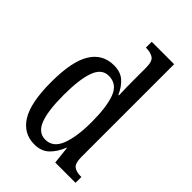

<svg xmlns="http://www.w3.org/2000/svg" viewBox="-228 -850 950 950"><g transform="rotate(45 246.5 -375.0)"><path d="M200 10Q124 10 82.5 -56.5Q41 -123 41 -267Q41 -412 82.5 -479Q124 -546 203 -546Q249 -546 276.5 -521.5Q304 -497 321 -458H325Q324 -481 323.5 -508Q323 -535 323 -563V-650Q323 -695 303.5 -707Q284 -719 258 -719H252V-760H409V-111Q409 -67 426 -54Q443 -41 471 -41H479V0H337L327 -92H325Q306 -45 277 -17.5Q248 10 200 10ZM222 -45Q276 -45 299.5 -105.5Q323 -166 323 -267Q323 -375 301 -433Q279 -491 221 -491Q172 -491 151 -433Q130 -375 130 -266Q130 -155 151.5 -100Q173 -45 222 -45Z"/></g></svg>

Font: Noto Serif Khmer ExtraCondensed
Style: Regular
Weight: 400
Width: 2
Designer: Danh Hong and the Monotype Design Team
Foundry: Monotype Imaging Inc.
Version: Version 2.004; ttfautohint (v1.8.4.7-5d5b)